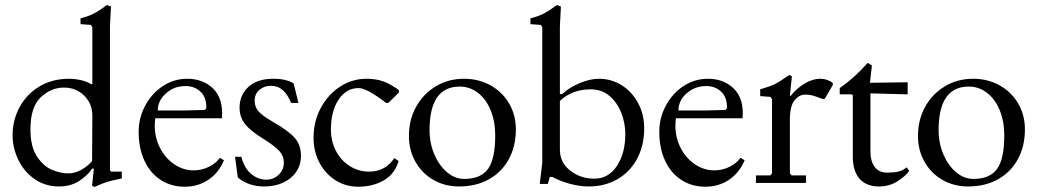

<svg xmlns="http://www.w3.org/2000/svg" viewBox="-20 -727 4123 763"><path d="M417 -622V-50L422 -45H464V-18Q426 -10 408.5 -5Q391 0 355 16L346 11L353 -57H346Q328 -29 294 -7.5Q260 14 215 14Q160 14 118 -15Q76 -44 53 -91.5Q30 -139 30 -190Q30 -249 57.5 -300.5Q85 -352 136 -383Q187 -414 255 -414Q277 -414 301.5 -408.5Q326 -403 343 -392L347 -393V-619L341 -628L300 -631V-654Q331 -662 352.5 -673Q374 -684 405 -707L421 -701ZM346 -87 347 -267Q347 -315 314.5 -347Q282 -379 234 -379Q183 -379 142 -340.5Q101 -302 101 -213Q101 -144 127 -105Q153 -66 187 -52Q221 -38 251 -38Q277 -38 302 -51.5Q327 -65 346 -87Z M531 -203Q531 -259 557.5 -308Q584 -357 628 -385.5Q672 -414 724 -414Q788 -414 828 -374Q868 -334 862 -257H597Q595 -237 595 -228Q595 -179 616.5 -138Q638 -97 673.5 -73.5Q709 -50 749 -50Q782 -50 810 -64Q838 -78 854 -100L870 -90Q849 -40 808 -12.5Q767 15 714 15Q660 15 618.5 -12Q577 -39 554 -88.5Q531 -138 531 -203ZM713 -288 794 -290 800 -297Q801 -340 777 -362.5Q753 -385 718 -385Q672 -385 639.5 -356Q607 -327 607 -288Z M925 -22 914 -104H939Q951 -58 978.5 -35.5Q1006 -13 1038 -13Q1067 -13 1087.5 -32.5Q1108 -52 1108 -81Q1108 -107 1090.5 -126.5Q1073 -146 1027 -175Q975 -207 953.5 -234.5Q932 -262 932 -299Q932 -349 967 -381.5Q1002 -414 1067 -414Q1095 -414 1115.5 -408.5Q1136 -403 1147 -395L1166 -318H1137Q1123 -352 1103.5 -369Q1084 -386 1056 -386Q1030 -386 1011 -370Q992 -354 992 -327Q992 -303 1006.5 -285.5Q1021 -268 1061 -245Q1124 -209 1150 -180.5Q1176 -152 1176 -108Q1176 -54 1135 -20Q1094 14 1029 14Q998 14 971 4.5Q944 -5 925 -22Z M1226 -180Q1226 -244 1254.5 -297.5Q1283 -351 1331 -382.5Q1379 -414 1437 -414Q1473 -414 1502 -404Q1531 -394 1565 -369V-359L1523 -318H1514Q1480 -345 1451 -361Q1422 -377 1405 -377Q1356 -377 1325.5 -331Q1295 -285 1295 -212Q1295 -166 1315 -127.5Q1335 -89 1370 -67Q1405 -45 1447 -45Q1512 -45 1547 -99L1564 -87Q1548 -34 1504 -9.5Q1460 15 1404 15Q1354 15 1313.5 -10.5Q1273 -36 1249.5 -80.5Q1226 -125 1226 -180Z M1605 -187Q1605 -251 1633.5 -302.5Q1662 -354 1712 -384Q1762 -414 1824 -414Q1882 -414 1929 -388Q1976 -362 2003 -316Q2030 -270 2030 -213Q2030 -146 2002 -94.5Q1974 -43 1923 -14.5Q1872 14 1804 14Q1748 14 1702.5 -12Q1657 -38 1631 -84Q1605 -130 1605 -187ZM1948 -189Q1948 -244 1930 -288.5Q1912 -333 1879.5 -358Q1847 -383 1807 -383Q1687 -383 1687 -210Q1687 -158 1706 -113.5Q1725 -69 1756.5 -42.5Q1788 -16 1825 -16Q1891 -16 1919.5 -56Q1948 -96 1948 -189Z M2135 -619 2129 -628 2088 -631V-654Q2119 -662 2140.5 -673Q2162 -684 2193 -707L2209 -701L2205 -622V-353H2214Q2243 -380 2284.5 -397Q2326 -414 2360 -414Q2410 -414 2451 -388Q2492 -362 2516 -317Q2540 -272 2540 -217Q2540 -149 2512 -96.5Q2484 -44 2434 -15Q2384 14 2319 14Q2284 14 2245 3.5Q2206 -7 2175 -24H2165L2157 4H2125L2135 -81ZM2465 -195Q2465 -236 2449.5 -277Q2434 -318 2403 -345Q2372 -372 2327 -372Q2254 -372 2205 -326V-132Q2205 -81 2246 -49Q2287 -17 2342 -17Q2398 -17 2431.5 -67.5Q2465 -118 2465 -195Z M2600 -203Q2600 -259 2626.5 -308Q2653 -357 2697 -385.5Q2741 -414 2793 -414Q2857 -414 2897 -374Q2937 -334 2931 -257H2666Q2664 -237 2664 -228Q2664 -179 2685.5 -138Q2707 -97 2742.5 -73.5Q2778 -50 2818 -50Q2851 -50 2879 -64Q2907 -78 2923 -100L2939 -90Q2918 -40 2877 -12.5Q2836 15 2783 15Q2729 15 2687.5 -12Q2646 -39 2623 -88.5Q2600 -138 2600 -203ZM2782 -288 2863 -290 2869 -297Q2870 -340 2846 -362.5Q2822 -385 2787 -385Q2741 -385 2708.5 -356Q2676 -327 2676 -288Z M2984 0V-30H3041L3048 -38V-333L3042 -342L3001 -345V-372Q3039 -383 3059.5 -393Q3080 -403 3116 -429L3127 -424L3119 -346H3122Q3147 -377 3178.5 -395.5Q3210 -414 3239 -414Q3254 -414 3268 -409Q3282 -404 3289 -397L3290 -390L3258 -335L3251 -333Q3219 -345 3207.5 -348Q3196 -351 3179 -351Q3156 -351 3137.5 -328.5Q3119 -306 3119 -252V-38L3126 -30H3183V0Z M3369 -105V-348L3365 -352H3317V-377Q3375 -417 3428 -477L3445 -467L3437 -398L3587 -400V-352L3439 -356V-127Q3439 -86 3456 -63.5Q3473 -41 3505 -41Q3533 -41 3549.5 -45Q3566 -49 3579 -59L3583 -62L3593 -48Q3581 -29 3548 -7.5Q3515 14 3473 14Q3423 14 3396 -16.5Q3369 -47 3369 -105Z M3628 -187Q3628 -251 3656.5 -302.5Q3685 -354 3735 -384Q3785 -414 3847 -414Q3905 -414 3952 -388Q3999 -362 4026 -316Q4053 -270 4053 -213Q4053 -146 4025 -94.5Q3997 -43 3946 -14.5Q3895 14 3827 14Q3771 14 3725.5 -12Q3680 -38 3654 -84Q3628 -130 3628 -187ZM3971 -189Q3971 -244 3953 -288.5Q3935 -333 3902.5 -358Q3870 -383 3830 -383Q3710 -383 3710 -210Q3710 -158 3729 -113.5Q3748 -69 3779.5 -42.5Q3811 -16 3848 -16Q3914 -16 3942.5 -56Q3971 -96 3971 -189Z"/></svg>

Font: EB Squaramond
Style: Regular
Weight: 400
Designer: Jake Brussel Faria
Foundry: Jake Brussel Faria
Version: Version 0.002